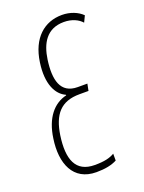

<svg xmlns="http://www.w3.org/2000/svg" viewBox="-111 -593 494 658"><g transform="rotate(-20 136.0 -263.5)"><path d="M126 10C158 10 182 5 201 -5V-30C184 -20 164 -15 129 -15C59 -15 40 -67 52 -151C63 -224 94 -261 162 -261H195L200 -286H165C102 -286 90 -339 100 -410C108 -466 133 -512 196 -512C225 -512 248 -501 261 -486L272 -509C255 -526 228 -537 198 -537C134 -537 84 -495 72 -410C61 -334 84 -290 118 -275V-273C71 -262 36 -221 26 -149C13 -62 41 10 126 10Z"/></g></svg>

Font: Noto Sans ExtraCondensed Thin
Style: Italic
Weight: 100
Width: 2
Italic angle: -12°
Designer: Monotype Design Team
Foundry: Monotype Imaging Inc.
Version: Version 2.013